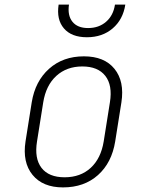

<svg xmlns="http://www.w3.org/2000/svg" viewBox="-20 -805 640 835"><path d="M254 10Q166 10 121.5 -44.5Q77 -99 91 -190L118 -360Q133 -452 193.5 -506Q254 -560 345 -560Q434 -560 478 -505.5Q522 -451 508 -360L481 -190Q466 -97 406 -43.5Q346 10 254 10ZM261 -34Q330 -34 374.5 -75Q419 -116 431 -190L458 -360Q470 -434 438 -475Q406 -516 338 -516Q270 -516 225 -475Q180 -434 168 -360L141 -190Q129 -116 160.5 -75Q192 -34 261 -34ZM358 -643Q291 -643 258 -681.5Q225 -720 235 -785H280Q273 -738 295 -710.5Q317 -683 363 -683Q410 -683 441.5 -710.5Q473 -738 480 -785H525Q515 -720 470 -681.5Q425 -643 358 -643Z"/></svg>

Font: JetBrains Mono NL Thin
Style: Italic
Weight: 100
Italic angle: -9°
Monospace: yes
Designer: Philipp Nurullin, Konstantin Bulenkov
Foundry: JetBrains
Version: Version 2.305; ttfautohint (v1.8.4.7-5d5b)